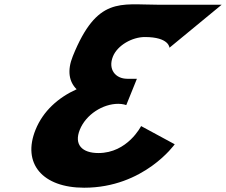

<svg xmlns="http://www.w3.org/2000/svg" viewBox="-20 -862 1056 897"><path d="M771.7 -639C771.7 -639 771 -689 656.6 -689C598.3 -689 529 -651 507.6 -598C483.4 -538 519.5 -494 574.5 -494H619.6L569.9 -371C569.9 -371 554.7 -377 532.7 -377C460.1 -377 381.6 -327 352.9 -256C324.6 -186 363.9 -147 439.8 -147C576.2 -147 639.2 -273 639.2 -273L796.3 -188C796.3 -188 652.6 15 373.2 15C178.5 15 82.3 -98 146.1 -256C181.3 -343 251.8 -406 338 -445C302.6 -480 292.8 -532 320.3 -600C433 -879 542.7 -840 715.4 -840H1015.7Z"/></svg>

Font: Hussar
Style: BdWideOblFour
Weight: 700
Foundry: Cannot Into Space Fonts
Version: Version 2.00